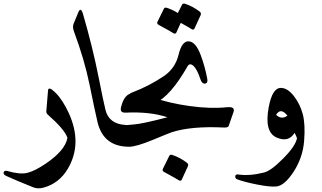

<svg xmlns="http://www.w3.org/2000/svg" viewBox="-80 -794 1774 1058"><path d="M184.6 -294.9Q186.5 -321.8 225.6 -283.4Q264.6 -245.1 299.3 -170.4Q375.5 -2.4 293.5 136.2Q246.1 216.3 160.6 239.7Q128.4 248.5 103.5 238.3Q8.3 200.2 -44.9 175.8Q-63.5 167.5 -59.8 155.5Q-56.2 143.6 -38.6 148.4Q30.3 168.5 71 158.4Q111.8 148.4 172.4 107.4Q276.9 36.6 291 -31.2Q291.5 -34.2 291 -36.6Q273.4 -83.5 183.1 -162.6Q174.3 -170.4 175.3 -182.1Z M351.1 -725.1Q364.7 -758.3 377 -718.3Q430.7 -532.7 461.4 -377.9Q492.2 -223.1 501 -189.5Q519.5 -111.3 610.4 -105.5Q641.1 -103.5 650.9 -75.2Q654.8 -64 655 -38.1Q655.3 -12.2 650.9 1Q646.5 14.2 631.8 14.6Q490.2 14.6 457.5 -120.6Q442.9 -182.6 412.6 -331.5Q384.8 -466.3 327.6 -620.6Q318.4 -645.5 325.2 -662.1Z M586.4 -200.7Q601.6 -266.6 637.9 -277.8Q674.3 -289.1 762.2 -257.3Q850.1 -225.6 964.4 -209.7Q1078.6 -193.8 1169.9 -203.1Q1217.8 -208 1206.5 -176.3L1180.2 -100.1Q1176.8 -90.3 1154.3 -91.3Q972.7 -100.1 865.2 -64.9Q855.5 -62 763.2 -23.7Q670.9 14.6 631.8 14.6Q607.4 14.6 588.4 -35.6Q569.3 -85.9 595.7 -100.6Q603 -104.5 652.8 -107.7Q702.6 -110.8 842.8 -147.9Q746.1 -179.7 612.3 -173.3Q580.1 -171.9 586.4 -200.7ZM853 64.5Q857.4 56.2 869.1 59.6Q912.6 74.2 949.7 102.5Q959.5 110.8 956.1 120.6L921.4 196.3Q915.5 206.5 903.8 198.5Q892.1 190.4 823.7 153.3Q812.5 147 817.4 136.7Z M1062 -360.4Q1066.9 -335.4 1050 -333.5Q1033.2 -331.5 1024.9 -356Q1005.9 -413.1 986.3 -430.7Q965.3 -449.7 953.1 -428.2Q859.4 -263.7 774.4 -225.6Q731.9 -206.1 695.3 -218.3Q653.8 -231.9 641.1 -268.1L637.2 -280.3L647.9 -284.2Q741.7 -319.8 825.2 -376Q886.2 -418.9 903.8 -491.9Q921.4 -564.9 956.5 -566.4Q997.6 -567.4 1026.4 -489.3Q1049.3 -427.7 1062 -360.4ZM923.3 -768.6Q927.7 -776.9 939.5 -773.4Q982.9 -758.8 1020 -730.5Q1029.8 -722.2 1026.4 -712.4L991.7 -636.7Q985.8 -626.5 974.9 -634Q963.9 -641.6 916 -668L891.6 -614.3Q885.7 -604 874 -612.1Q862.3 -620.1 793.9 -657.2Q782.7 -663.6 787.6 -673.8L823.2 -746.1Q827.6 -754.4 839.4 -751Q871.6 -740.2 899.9 -722.2Z M1503.9 -156.7Q1466.8 -203.6 1441.4 -161.1Q1471.7 -132.8 1503.9 -156.7ZM1400.9 -204.1Q1420.9 -311 1468.8 -309.6Q1505.4 -308.6 1539.6 -264.4Q1573.7 -220.2 1588.4 -164.8Q1603 -109.4 1595.9 -18.1Q1588.9 73.2 1538.6 151.4Q1488.3 228.5 1443.8 233.4Q1409.7 237.3 1335.9 222.7Q1265.1 208.5 1227.5 194.3Q1215.3 189.9 1216.3 177.5Q1217.3 165 1233.4 167.5Q1293.9 176.8 1375 156.7Q1413.1 147.5 1481 78.9Q1548.8 10.3 1556.6 -32.7Q1552.7 -43.9 1543.5 -62Q1510.3 -8.3 1446.3 -35.2Q1374.5 -64.9 1400.9 -204.1Z"/></svg>

Font: Amiri
Style: Bold Slanted
Weight: 700
Italic angle: 9°
Designer: Khaled Hosny
Version: Version 000.107